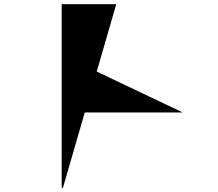

<svg xmlns="http://www.w3.org/2000/svg" viewBox="-20 -838 1040 915"><path d="M851 -302H384L280 57H274V-818H534L441 -497Z"/></svg>

Font: Chokokutai
Style: Regular
Weight: 400
Designer: 108号,108go
Foundry: Font Zone 108
Version: Version 1.000; ttfautohint (v1.8.3)